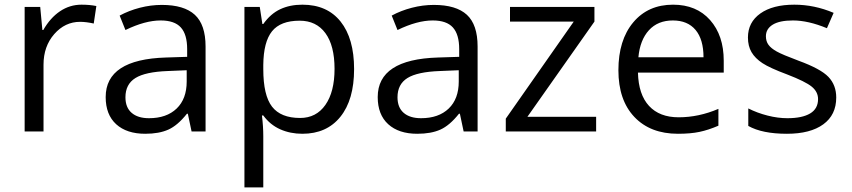

<svg xmlns="http://www.w3.org/2000/svg" viewBox="-20 -565 3659 825"><path d="M330.1 -544.9Q365.7 -544.9 394 -539.1L382.8 -463.9Q349.6 -471.2 324.2 -471.2Q259.3 -471.2 213.1 -418.5Q167 -365.7 167 -287.1V0H85.9V-535.2H152.8L162.1 -436H166Q195.8 -488.3 237.8 -516.6Q279.8 -544.9 330.1 -544.9Z M803.2 0 787.1 -76.2H783.2Q743.2 -25.9 703.4 -8.1Q663.6 9.8 604 9.8Q524.4 9.8 479.2 -31.2Q434.1 -72.3 434.1 -147.9Q434.1 -310.1 693.4 -317.9L784.2 -320.8V-354Q784.2 -417 757.1 -447Q730 -477.1 670.4 -477.1Q603.5 -477.1 519 -436L494.1 -498Q533.7 -519.5 580.8 -531.7Q627.9 -543.9 675.3 -543.9Q771 -543.9 817.1 -501.5Q863.3 -459 863.3 -365.2V0ZM620.1 -57.1Q695.8 -57.1 739 -98.6Q782.2 -140.1 782.2 -214.8V-263.2L701.2 -259.8Q604.5 -256.3 561.8 -229.7Q519 -203.1 519 -147Q519 -103 545.7 -80.1Q572.3 -57.1 620.1 -57.1Z M1279.3 9.8Q1227.1 9.8 1183.8 -9.5Q1140.6 -28.8 1111.3 -68.8H1105.5Q1111.3 -22 1111.3 20V240.2H1030.3V-535.2H1096.2L1107.4 -461.9H1111.3Q1142.6 -505.9 1184.1 -525.4Q1225.6 -544.9 1279.3 -544.9Q1385.7 -544.9 1443.6 -472.2Q1501.5 -399.4 1501.5 -268.1Q1501.5 -136.2 1442.6 -63.2Q1383.8 9.8 1279.3 9.8ZM1267.6 -476.1Q1185.5 -476.1 1148.9 -430.7Q1112.3 -385.3 1111.3 -286.1V-268.1Q1111.3 -155.3 1148.9 -106.7Q1186.5 -58.1 1269.5 -58.1Q1338.9 -58.1 1378.2 -114.3Q1417.5 -170.4 1417.5 -269Q1417.5 -369.1 1378.2 -422.6Q1338.9 -476.1 1267.6 -476.1Z M1972.2 0 1956.1 -76.2H1952.1Q1912.1 -25.9 1872.3 -8.1Q1832.5 9.8 1772.9 9.8Q1693.4 9.8 1648.2 -31.2Q1603 -72.3 1603 -147.9Q1603 -310.1 1862.3 -317.9L1953.1 -320.8V-354Q1953.1 -417 1926 -447Q1898.9 -477.1 1839.4 -477.1Q1772.5 -477.1 1688 -436L1663.1 -498Q1702.6 -519.5 1749.8 -531.7Q1796.9 -543.9 1844.2 -543.9Q1939.9 -543.9 1986.1 -501.5Q2032.2 -459 2032.2 -365.2V0ZM1789.1 -57.1Q1864.7 -57.1 1908 -98.6Q1951.2 -140.1 1951.2 -214.8V-263.2L1870.1 -259.8Q1773.4 -256.3 1730.7 -229.7Q1688 -203.1 1688 -147Q1688 -103 1714.6 -80.1Q1741.2 -57.1 1789.1 -57.1Z M2541.5 0H2153.3V-55.2L2445.3 -472.2H2171.4V-535.2H2534.2V-472.2L2246.1 -63H2541.5Z M2893.1 9.8Q2774.4 9.8 2705.8 -62.5Q2637.2 -134.8 2637.2 -263.2Q2637.2 -392.6 2700.9 -468.8Q2764.6 -544.9 2872.1 -544.9Q2972.7 -544.9 3031.2 -478.8Q3089.8 -412.6 3089.8 -304.2V-252.9H2721.2Q2723.6 -158.7 2768.8 -109.9Q2814 -61 2896 -61Q2982.4 -61 3066.9 -97.2V-24.9Q3023.9 -6.3 2985.6 1.7Q2947.3 9.8 2893.1 9.8ZM2871.1 -477.1Q2806.6 -477.1 2768.3 -435.1Q2730 -393.1 2723.1 -318.8H3002.9Q3002.9 -395.5 2968.8 -436.3Q2934.6 -477.1 2871.1 -477.1Z M3573.2 -146Q3573.2 -71.3 3517.6 -30.8Q3461.9 9.8 3361.3 9.8Q3254.9 9.8 3195.3 -23.9V-99.1Q3233.9 -79.6 3278.1 -68.4Q3322.3 -57.1 3363.3 -57.1Q3426.8 -57.1 3460.9 -77.4Q3495.1 -97.7 3495.1 -139.2Q3495.1 -170.4 3468 -192.6Q3440.9 -214.8 3362.3 -245.1Q3287.6 -272.9 3256.1 -293.7Q3224.6 -314.5 3209.2 -340.8Q3193.8 -367.2 3193.8 -403.8Q3193.8 -469.2 3247.1 -507.1Q3300.3 -544.9 3393.1 -544.9Q3479.5 -544.9 3562 -509.8L3533.2 -443.8Q3452.6 -477.1 3387.2 -477.1Q3329.6 -477.1 3300.3 -459Q3271 -440.9 3271 -409.2Q3271 -387.7 3282 -372.6Q3293 -357.4 3317.4 -343.8Q3341.8 -330.1 3411.1 -304.2Q3506.3 -269.5 3539.8 -234.4Q3573.2 -199.2 3573.2 -146Z"/></svg>

Font: f0_52653 
Style: Regular
Weight: 400
Foundry: Ascender Corporation
Version: Version 1.10